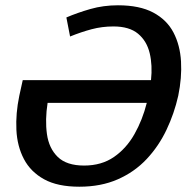

<svg xmlns="http://www.w3.org/2000/svg" viewBox="-20 -696 711 726"><path d="M66 -393H551Q557 -449 546 -495Q535 -541 502 -568.5Q469 -596 409 -596Q366 -596 326.5 -585.5Q287 -575 245 -558L231 -630Q273 -648 322 -662Q371 -676 426 -676Q508 -676 559.5 -648.5Q611 -621 636 -573Q661 -525 664.5 -463.5Q668 -402 654 -334Q639 -267 609.5 -205Q580 -143 534.5 -94.5Q489 -46 425.5 -18Q362 10 280 10Q198 10 147 -18Q96 -46 70.5 -94.5Q45 -143 42 -205Q39 -267 53 -334ZM298 -70Q364 -70 411 -102.5Q458 -135 488.5 -189Q519 -243 535 -307H160Q150 -243 157.5 -189Q165 -135 198.5 -102.5Q232 -70 298 -70Z"/></svg>

Font: Epunda Sans Medium
Style: Italic
Weight: 500
Italic angle: -12.0243°
Designer: Simon Atzbach
Foundry: typofactur
Version: Version 2.204; ttfautohint (v1.8.4.7-5d5b)